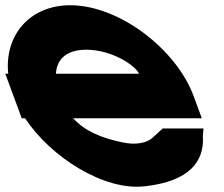

<svg xmlns="http://www.w3.org/2000/svg" viewBox="-184 -648 855 734"><path d="M29.8 -366H347.3C337 -394 249.3 -457 146.6 -458C74.5 -458 33.1 -425.5 29.8 -366ZM-88.3 -196H-101L-132.4 -281L-163.7 -366H-152.5C-167.6 -509.5 -74 -627.2 83.9 -628C273.7 -628 490.8 -458 556.1 -281L587.5 -196H502.5H95.5C142 -144.9 207 -119.9 282.9 -104H284C330.7 -93 374.1 -100 397.7 -120L438.2 -157H593.9L591.5 -128C598.1 -29 537.9 45 371.3 64C214.9 83.4 9.5 -47.4 -88.3 -196Z"/></svg>

Font: Nordica Plus
Style: NordicaClassicBkExtOpObl
Weight: 900
Version: Version 1.01